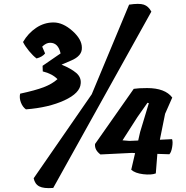

<svg xmlns="http://www.w3.org/2000/svg" viewBox="-20 -883 960 992"><path d="M671 -424Q695 -428 740 -428Q833 -428 870 -379L833 -295L806 -161L869 -164Q874 -150 869.5 -123Q865 -96 855 -86L793 -88L785 13Q761 22 719.5 17Q678 12 658 -6L678 -92L662 -93L499 -85Q468 -108 471 -139ZM649 -155 694 -157 704 -201 749 -350 742 -352 690 -278 613 -158ZM454 -396 647 -859Q699 -867 723 -859Q747 -851 762 -823L255 88Q206 92 183 80Q160 68 154 38ZM293 -607Q281 -662 239 -662Q218 -662 198 -642L213 -607Q199 -589 169 -581Q151 -594 130 -619.5Q109 -645 99 -666Q125 -711 166.5 -739Q208 -767 256.5 -767Q305 -767 354 -723.5Q403 -680 403 -637Q405 -594 347 -570L298 -549Q347 -529 373.5 -506.5Q400 -484 397 -452Q394 -402 312.5 -364.5Q231 -327 114 -318Q97 -330 88 -353.5Q79 -377 84 -399Q163 -416 206 -432.5Q249 -449 277 -474Q250 -502 201 -514L200 -543Z"/></svg>

Font: Tillana
Style: Bold
Weight: 700
Designer: Lipi Raval (Devanagari, Latin), Jonny Pinhorn (Latin)
Foundry: Indian Type Foundry
Version: Version 2.002;PS 1.0;hotconv 1.0.79;makeotf.lib2.5.61930; tt